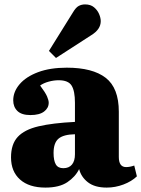

<svg xmlns="http://www.w3.org/2000/svg" viewBox="-20 -837 641 871"><path d="M186 14Q112 14 71 -22.5Q30 -59 30 -123Q30 -183 60.5 -216Q91 -249 155 -264Q219 -279 320 -284V-371Q320 -424 305 -448.5Q290 -473 246 -473Q224 -473 200.5 -466.5Q177 -460 162 -449Q186 -417 193.5 -399.5Q201 -382 201 -371Q201 -347 180 -331Q159 -315 118 -315Q78 -315 59 -333.5Q40 -352 40 -382Q40 -421 69 -455Q98 -489 152.5 -509.5Q207 -530 283 -530Q400 -530 459.5 -484Q519 -438 519 -330V-125Q519 -79 552 -79Q569 -79 589 -86L601 -37Q577 -14 540 0Q503 14 464 14Q410 14 379 -10Q348 -34 339 -70Q322 -35 285.5 -10.5Q249 14 186 14ZM267 -74Q293 -74 306.5 -90.5Q320 -107 320 -137V-228Q268 -227 245.5 -208Q223 -189 223 -143Q223 -109 233 -91.5Q243 -74 267 -74ZM234 -574 202 -606 311 -781Q324 -803 337 -810Q350 -817 366 -817Q391 -817 406.5 -804Q422 -791 429.5 -773.5Q437 -756 437 -741Q437 -704 395 -678Z"/></svg>

Font: Literata 36pt ExtraBold
Style: Regular
Weight: 800
Designer: Latin by Veronika Burian and Jose Scaglione. Greek by Irene Vlachou. Cyrillic by Vera Evstafieva.
Foundry: TypeTogether
Version: Version 3.002